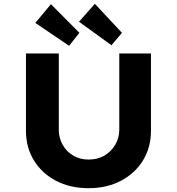

<svg xmlns="http://www.w3.org/2000/svg" viewBox="-20 -980 927 1006"><path d="M444 6Q347 6 273 -33Q199 -72 157.5 -140Q116 -208 116 -295V-700H288V-302Q288 -257 308.5 -221Q329 -185 364 -164.5Q399 -144 444 -144Q491 -144 526.5 -164.5Q562 -185 583.5 -221Q605 -257 605 -302V-700H771V-295Q771 -208 729.5 -140Q688 -72 614 -33Q540 6 444 6ZM564 -743 394 -866 477 -960 619 -808ZM342 -740 165 -860 247 -958 396 -808Z"/></svg>

Font: Lexend Exa
Style: Bold
Weight: 700
Designer: Bonnie Shaver-Troup, Thomas Jockin
Foundry: Lexend
Version: Version 1.007